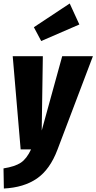

<svg xmlns="http://www.w3.org/2000/svg" viewBox="-45 -855 552 1099"><path d="M354 -835 409.2 -714.8 190.9 -620.1 148.9 -699.2ZM486.8 -533.2 284.2 1Q241.2 115.2 166.5 166.7Q91.8 218.3 -22.9 224.1L-24.9 108.9Q40.5 98.6 74.2 76.2Q107.9 53.7 132.8 0H73.2L27.8 -533.2H200.2L193.8 -107.9L311 -533.2Z"/></svg>

Font: Fira Sans Compressed ExtraBold
Style: Italic
Weight: 800
Width: 3
Italic angle: -8°
Designer: Carrois Corporate & Edenspiekermann AG
Foundry: Carrois Corporate GbR & Edenspiekermann AG
Version: Version 4.203;PS 004.203;hotconv 1.0.88;makeotf.lib2.5.64775